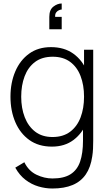

<svg xmlns="http://www.w3.org/2000/svg" viewBox="-20 -825 624 1100"><path d="M333.5 -805V-770.5Q328 -770.5 318.5 -766.8Q309 -763 302 -754Q295 -745 296 -728.5H333.5V-657.5H262.5V-728.5Q262.5 -769 285.8 -787Q309 -805 333.5 -805ZM280 255Q240 255 200.2 243.2Q160.5 231.5 126 205.2Q91.5 179 67.5 135.5L119.5 104.5Q144 154.5 189 176Q234 197.5 280.5 197.5Q346 197.5 384.2 173.2Q422.5 149 439 100.8Q455.5 52.5 455.5 -19V-160.5H461.5V-540H514V-19Q514 5 513 27Q512 49 508.5 71Q499.5 133.5 471.5 174.2Q443.5 215 395.8 235Q348 255 280 255ZM277.5 15Q201 15 148.2 -22.8Q95.5 -60.5 67.8 -125.2Q40 -190 40 -271Q40 -351 67.5 -415.5Q95 -480 146.8 -517.5Q198.5 -555 272 -555Q347.5 -555 399.5 -518Q451.5 -481 478 -416.8Q504.5 -352.5 504.5 -271Q504.5 -190 478 -125.5Q451.5 -61 401 -23Q350.5 15 277.5 15ZM281 -40Q341.5 -40 381.8 -70.2Q422 -100.5 441.8 -152.8Q461.5 -205 461.5 -271Q461.5 -337.5 441.5 -389.5Q421.5 -441.5 381.5 -470.8Q341.5 -500 282 -500Q220.5 -500 180.5 -469.8Q140.5 -439.5 121 -387.8Q101.5 -336 101.5 -271Q101.5 -205.5 121.8 -153.2Q142 -101 181.8 -70.5Q221.5 -40 281 -40Z"/></svg>

Font: Manrope ExtraLight Light
Style: Regular
Weight: 300
Version: Version 4.504